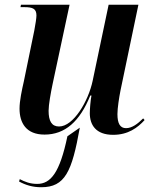

<svg xmlns="http://www.w3.org/2000/svg" viewBox="-20 -556 642 806"><path d="M455 10C518 10 558 -20 587 -52L581 -59C558 -36 534 -18 509 -18C484 -18 473 -38 473 -77C473 -102 480 -147 486 -177L561 -536H436L369 -217C351 -131 288 -25 228 -25C197 -25 184 -48 184 -91C184 -116 193 -166 201 -204L272 -536H68L66 -526H82C118 -526 133 -519 133 -491C133 -480 129 -455 124 -428L80 -214C72 -179 62 -133 62 -100C62 -41 89 9 167 9C253 9 315 -46 359 -155H364C360 -136 357 -97 357 -81C357 -32 382 10 455 10ZM153 230C253 230 282 165 315 -20L263 16C231 169 193 216 136 216C106 216 84 207 63 196L60 206C88 221 117 230 153 230Z"/></svg>

Font: Noto Serif Display SemiCondensed SemiBold
Style: Italic
Weight: 600
Width: 4
Italic angle: -12°
Designer: Monotype Design Team
Foundry: Monotype Imaging Inc.
Version: Version 2.009